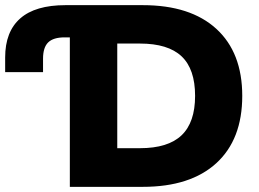

<svg xmlns="http://www.w3.org/2000/svg" viewBox="-20 -725 1006 745"><path d="M251 0V-580H231Q187 -580 167 -560.5Q147 -541 147 -497V-445H0V-502Q0 -602 58.5 -653.5Q117 -705 234 -705H534Q719 -705 819.5 -613Q920 -521 920 -353Q920 -184 819.5 -92Q719 0 534 0ZM435 -150H523Q632 -150 684.5 -200Q737 -250 737 -353Q737 -457 684.5 -506.5Q632 -556 523 -556H435Z"/></svg>

Font: Mulish ExtraLight Black
Style: Regular
Weight: 900
Version: Version 3.603